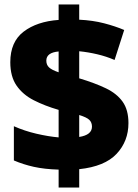

<svg xmlns="http://www.w3.org/2000/svg" viewBox="-20 -780 617 858"><path d="M242 -22Q178 -24 131 -34.5Q84 -45 42 -63V-216Q89 -195 142.5 -182.5Q196 -170 242 -166V-289Q180 -307 131 -332Q82 -357 54 -397.5Q26 -438 26 -502Q26 -593 85.5 -638.5Q145 -684 242 -691V-760H334V-692Q395 -689 445 -676Q495 -663 535 -646L492 -512Q455 -528 414.5 -537.5Q374 -547 334 -551V-430Q404 -409 453 -385.5Q502 -362 528 -325.5Q554 -289 554 -230Q554 -149 501 -92.5Q448 -36 334 -24V58H242ZM242 -550Q187 -545 187 -509Q187 -490 199.5 -478.5Q212 -467 242 -457ZM334 -168Q391 -177 391 -214Q391 -233 379 -244.5Q367 -256 334 -266Z"/></svg>

Font: Noto Sans Bengali UI Black
Style: Regular
Weight: 900
Designer: Jelle Bosma - Monotype Design Team
Foundry: Monotype Imaging Inc.
Version: Version 2.003; ttfautohint (v1.8.4.7-5d5b)